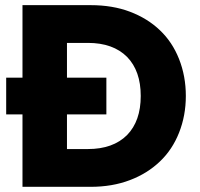

<svg xmlns="http://www.w3.org/2000/svg" viewBox="-20 -722 772 742"><path d="M330.1 -702.1Q415 -702.1 481.9 -676.8Q550.3 -650.9 598.1 -605Q646 -559.6 671.9 -494.1Q698.2 -427.7 698.2 -351.1Q698.2 -275.4 671.9 -209Q646 -143.6 598.1 -98.1Q549.3 -51.3 481.9 -25.9Q414.1 0 330.1 0H66.9V-279.8H3.9V-421.9H66.9V-702.1ZM238.8 -146H319.8Q417 -146 471.2 -200.2Q523.9 -254.4 523.9 -351.1Q523.9 -447.8 471.2 -502Q417 -556.2 319.8 -556.2H238.8V-421.9H391.1V-279.8H238.8Z"/></svg>

Font: PoppinsZ
Style: Bold
Weight: 700
Designer: Ninad Kale (Devanagari), Jonny Pinhorn (Latin)
Foundry: Indian Type Foundry
Version: Version 3.002;FEAKit 1.0